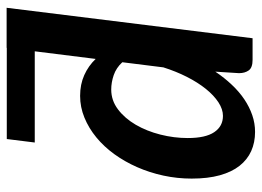

<svg xmlns="http://www.w3.org/2000/svg" viewBox="-125 -658 790 580"><g transform="rotate(-90 270.0 -368.0)"><path d="M372 -393.5Q355 -412 333 -419.5Q311 -427 289.5 -427Q256.5 -427 229.5 -406.5Q202.5 -386 183.2 -353Q164 -320 153.5 -278.8Q143 -237.5 143 -196Q143 -142 160.8 -115.8Q178.5 -89.5 210 -89.5Q230 -89.5 251 -103.2Q272 -117 291.5 -141.2Q311 -165.5 327.8 -198.5Q344.5 -231.5 356.5 -269.5ZM536.5 -743 444.5 0H379Q355.5 0 347.2 -11.8Q339 -23.5 339 -41L343.5 -112.5Q325 -85 304 -62.8Q283 -40.5 260 -25Q237 -9.5 212.2 -1Q187.5 7.5 161.5 7.5Q129.5 7.5 103.5 -4.2Q77.5 -16 59 -39.5Q40.5 -63 30.5 -99Q20.5 -135 20.5 -184Q20.5 -227.5 29.5 -269.2Q38.5 -311 55 -348.5Q71.5 -386 94.2 -417.5Q117 -449 145 -472Q173 -495 204.8 -508Q236.5 -521 270.5 -521Q305 -521 333 -508.5Q361 -496 382 -474L405 -658H129.5L140 -742.5H415.5V-743Z"/></g></svg>

Font: Lato 2
Style: Bold Italic
Weight: 700
Italic angle: -7°
Designer: Lukasz Dziedzic with Adam Twardoch and Botio Nikoltchev
Foundry: tyPoland Lukasz Dziedzic
Version: Version 2.015; 2015-08-06; http://www.latofonts.com/